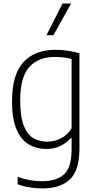

<svg xmlns="http://www.w3.org/2000/svg" viewBox="-20 -828 542 1078"><path d="M216 230Q183.5 230 146.2 224Q109 218 79 206.5V165Q116 178 149.8 183.8Q183.5 189.5 215.5 189.5Q298.5 189.5 340.2 150.2Q382 111 382 11.5V-53.5H378.5Q357 -28 321.5 -9.8Q286 8.5 238.5 8.5Q187 8.5 143.5 -16Q100 -40.5 73.8 -99Q47.5 -157.5 47.5 -259.5Q47.5 -409 111.2 -478.8Q175 -548.5 292.5 -548.5Q326.5 -548.5 362.5 -543Q398.5 -537.5 426 -528.5V7Q426 128 372.8 179Q319.5 230 216 230ZM246 -32.5Q284.5 -32.5 321.8 -51Q359 -69.5 382 -107.5V-497Q364.5 -501.5 339.8 -505Q315 -508.5 290.5 -508.5Q195.5 -508.5 144.5 -452Q93.5 -395.5 93.5 -264Q93.5 -171.5 113.8 -121.2Q134 -71 168.5 -51.8Q203 -32.5 246 -32.5ZM241 -630.5 331 -808H379L280 -630.5Z"/></svg>

Font: Encode Sans SmCnd XLt
Style: Regular
Weight: 200
Width: 4
Designer: Multiple Designers
Foundry: Impallari Type
Version: Version 3.002; ttfautohint (v1.8.3) -l 8 -r 50 -G 200 -x 14 